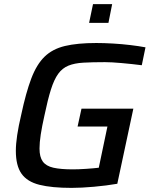

<svg xmlns="http://www.w3.org/2000/svg" viewBox="-20 -905 731 933"><path d="M328 8Q231 8 171.5 -7Q112 -22 84.5 -61Q57 -100 57 -172Q57 -205 63.5 -248.5Q70 -292 83 -347Q106 -455 132 -523.5Q158 -592 196.5 -629.5Q235 -667 295.5 -681.5Q356 -696 448 -696Q485 -696 528.5 -693.5Q572 -691 613.5 -686Q655 -681 687 -675L669 -588Q622 -594 571.5 -598.5Q521 -603 490 -603Q428 -603 385 -600.5Q342 -598 312.5 -586Q283 -574 263 -546.5Q243 -519 227.5 -470Q212 -421 196 -344Q184 -291 178 -251.5Q172 -212 172 -183Q172 -142 188 -120Q204 -98 239.5 -90Q275 -82 334 -82Q361 -82 398.5 -84.5Q436 -87 460 -90L502 -290H357L376 -377H628L550 -12Q498 -3 436.5 2.5Q375 8 328 8ZM413 -794 432 -885H525L507 -794Z"/></svg>

Font: Saira Medium
Style: Italic
Weight: 500
Italic angle: -12°
Designer: Hector Gatti with collaboration of the Omnibus-Type team
Foundry: Omnibus-Type
Version: Version 1.100; ttfautohint (v1.8.3)